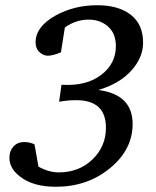

<svg xmlns="http://www.w3.org/2000/svg" viewBox="-20 -703 596 734"><path d="M527 -540Q527 -483 482 -433Q437 -383 356 -359Q487 -342 487 -229Q487 -131 400.5 -60Q314 11 194 11Q107 11 58 -27Q16 -58 16 -100Q16 -126 31.5 -143Q47 -160 73 -160Q94 -160 112 -151L127 -66Q166 -44 205 -44Q282 -44 333.5 -93.5Q385 -143 385 -215Q385 -320 271 -320Q238 -320 206 -314L215 -379Q309 -373 366 -416Q423 -459 423 -527Q423 -578 389 -605Q360 -628 320 -628Q270 -628 228 -598L213 -503Q182 -490 163 -490Q147 -490 133 -502Q116 -516 116 -541Q116 -601 193 -644Q264 -683 352 -683Q433 -683 480 -646.5Q527 -610 527 -540Z"/></svg>

Font: Apparatus SIL
Style: Italic
Weight: 400
Italic angle: -11°
Version: Version 1.0